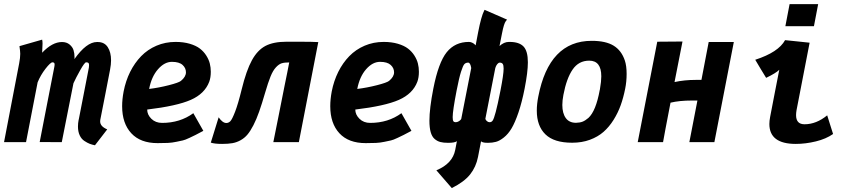

<svg xmlns="http://www.w3.org/2000/svg" viewBox="-47 -707 4207 955"><path d="M425.3 15.6Q410.6 12.7 399.2 8.3Q387.7 3.9 372.8 -5.9Q357.9 -15.6 349.4 -33.9Q340.8 -52.2 340.8 -77.6Q340.8 -94.2 344.2 -111.3L344.7 -111.8V-112.3Q353 -155.3 369.9 -241.5Q386.7 -327.6 395 -370.6Q396 -375.5 396 -383.3Q396 -391.1 392.8 -394Q389.6 -397 381.3 -397Q374 -397 352.5 -358.9Q331.1 -320.8 318.4 -293Q308.6 -244.1 289.3 -146.5Q270 -48.8 260.3 0Q242.2 0 205.6 -0.2Q168.9 -0.5 150.4 -0.5Q162.6 -62.5 186.5 -186.3Q210.4 -310.1 222.7 -371.6Q224.6 -379.9 224.6 -387.2Q224.6 -397 213.9 -397Q204.1 -397 179.4 -365.2Q154.8 -333.5 140.1 -297.4Q130.4 -247.6 111.3 -148.7Q92.3 -49.8 82.5 0H-26.9Q-14.2 -65.4 10.7 -196Q35.6 -326.7 48.3 -391.6Q53.7 -419.9 53.7 -439Q53.7 -451.2 49.8 -477.5L162.6 -509.8Q164.6 -502.4 164.6 -490.2Q164.6 -482.4 163.6 -466.6Q162.6 -450.7 162.6 -444.8Q212.9 -498 261.2 -498Q284.2 -498 299.1 -485.6Q314 -473.1 318.8 -457.3Q323.7 -441.4 323.7 -422.4Q323.7 -420.9 323.5 -417.7Q323.2 -414.6 323.2 -413.1Q383.3 -498 435.1 -498H439Q472.2 -498 488.8 -472.7Q505.4 -447.3 505.4 -406.7Q505.4 -386.7 500.5 -360.8Q492.7 -319.3 476.3 -235.6Q460 -151.9 451.7 -110.4Q451.2 -107.9 451.2 -103Q451.2 -78.1 486.3 -63.5Q476.1 -50.3 455.8 -23.9Q435.5 2.4 425.3 15.6Z M694.8 -264.6Q743.2 -270.5 792.7 -283.2Q842.3 -295.9 853 -304.7Q877.9 -325.2 877.9 -347.2Q877.9 -368.7 861.1 -384Q844.2 -399.4 808.1 -399.4Q771 -399.4 738.8 -362.5Q706.5 -325.7 694.8 -264.6ZM826.2 -498.5Q865.7 -498.5 897 -489.3Q928.2 -480 947.3 -465.3Q966.3 -450.7 979 -430.7Q991.7 -410.6 996.6 -390.9Q1001.5 -371.1 1001.5 -350.1Q1001.5 -321.3 993.7 -300.3Q971.2 -240.7 901.9 -210.2Q832.5 -179.7 685.1 -162.1Q685.1 -136.7 705.8 -116.2Q726.6 -95.7 759.3 -95.7Q848.6 -95.7 914.6 -144L964.4 -56.2Q934.1 -40 925.8 -35.9Q917.5 -31.7 895.3 -21.2Q873 -10.7 862.3 -8.5Q851.6 -6.3 830.3 -1.7Q809.1 2.9 787.6 3.9Q766.1 4.9 736.8 4.9Q651.4 4.9 606 -44.2Q560.5 -93.3 560.5 -178.7Q560.5 -212.9 567.9 -252Q578.1 -304.7 600.3 -349.4Q622.6 -394 655 -427.5Q687.5 -460.9 731.4 -479.7Q775.4 -498.5 826.2 -498.5Z M1001.5 2.4 1040.5 -123.5Q1060.1 -95.2 1078.6 -95.2Q1089.8 -95.2 1098.6 -104Q1107.4 -112.8 1122.3 -151.1Q1137.2 -189.5 1154.8 -261.2Q1178.2 -356.9 1206.1 -407.5Q1233.9 -458 1273.7 -478.8Q1313.5 -499.5 1378.9 -499.5H1437Q1509.3 -499.5 1536.1 -497.6Q1515.6 -392.1 1487.8 -248.8Q1460 -105.5 1439.5 0H1312.5Q1319.3 -33.2 1337.2 -123Q1355 -212.9 1368.2 -279.3L1381.8 -346.2L1391.6 -396.5Q1367.7 -396.5 1353.8 -392.1Q1339.8 -387.7 1325.2 -371.8Q1310.5 -356 1298.6 -326.4Q1286.6 -296.9 1271.5 -245.1Q1255.4 -189.5 1241.9 -151.4Q1228.5 -113.3 1213.4 -84Q1198.2 -54.7 1183.8 -37.6Q1169.4 -20.5 1149.7 -9.5Q1129.9 1.5 1108.9 5.1Q1087.9 8.8 1058.1 8.8Q1020 8.8 1001.5 2.4Z M1730 -264.6Q1778.3 -270.5 1827.9 -283.2Q1877.4 -295.9 1888.2 -304.7Q1913.1 -325.2 1913.1 -347.2Q1913.1 -368.7 1896.2 -384Q1879.4 -399.4 1843.3 -399.4Q1806.2 -399.4 1773.9 -362.5Q1741.7 -325.7 1730 -264.6ZM1861.3 -498.5Q1900.9 -498.5 1932.1 -489.3Q1963.4 -480 1982.4 -465.3Q2001.5 -450.7 2014.2 -430.7Q2026.9 -410.6 2031.7 -390.9Q2036.6 -371.1 2036.6 -350.1Q2036.6 -321.3 2028.8 -300.3Q2006.3 -240.7 1937 -210.2Q1867.7 -179.7 1720.2 -162.1Q1720.2 -136.7 1741 -116.2Q1761.7 -95.7 1794.4 -95.7Q1883.8 -95.7 1949.7 -144L1999.5 -56.2Q1969.2 -40 1960.9 -35.9Q1952.6 -31.7 1930.4 -21.2Q1908.2 -10.7 1897.5 -8.5Q1886.7 -6.3 1865.5 -1.7Q1844.2 2.9 1822.8 3.9Q1801.3 4.9 1772 4.9Q1686.5 4.9 1641.1 -44.2Q1595.7 -93.3 1595.7 -178.7Q1595.7 -212.9 1603 -252Q1613.3 -304.7 1635.5 -349.4Q1657.7 -394 1690.2 -427.5Q1722.7 -460.9 1766.6 -479.7Q1810.5 -498.5 1861.3 -498.5Z M2318.8 -481.4 2331.1 -545.9Q2346.7 -626.5 2361.3 -654.3L2363.3 -658.2L2475.1 -609.4Q2471.7 -605.5 2468.8 -601.6Q2459.5 -589.8 2450.2 -542L2437.5 -478Q2460 -498.5 2483.9 -498.5H2487.8Q2535.2 -498.5 2556.9 -475.8Q2578.6 -453.1 2578.6 -397Q2578.6 -348.6 2562.5 -266.6Q2548.8 -197.3 2531.7 -147.2Q2514.6 -97.2 2497.6 -68.6Q2480.5 -40 2459.2 -23.2Q2438 -6.3 2419.9 -1.5Q2401.9 3.4 2379.4 3.4Q2371.1 3.4 2364.5 2.7Q2357.9 2 2354.5 0.7Q2351.1 -0.5 2348.9 -1.7Q2346.7 -2.9 2346.2 -3.9L2345.7 -4.4L2330.6 73.7Q2320.8 123.5 2291.3 160.6Q2261.7 197.8 2200.2 228.5L2123.5 140.1Q2204.1 106.9 2217.3 38.6L2225.6 -4.9Q2215.8 3.4 2181.6 3.4Q2158.7 3.4 2143.1 -0.7Q2127.4 -4.9 2114.5 -16.1Q2101.6 -27.3 2095.2 -49.8Q2088.9 -72.3 2088.9 -106.4Q2088.9 -167 2108.4 -266.6Q2133.8 -396 2175 -447.3Q2216.3 -498.5 2285.6 -498.5Q2293.9 -498.5 2302.2 -494.4Q2310.5 -490.2 2314.5 -485.8ZM2224.1 -256.3Q2204.6 -155.3 2204.6 -124.5Q2204.6 -109.4 2208 -104.2Q2211.4 -99.1 2219.2 -99.1Q2227.1 -99.1 2234.1 -103.3Q2241.2 -107.4 2244.1 -111.3L2247.1 -115.2Q2253.9 -150.9 2272 -241.9Q2290 -333 2296.9 -368.7Q2292.5 -395.5 2281.7 -395.5Q2270 -395.5 2262.9 -388.2Q2255.9 -380.9 2246.1 -350.1Q2236.3 -319.3 2224.1 -256.3ZM2442.4 -257.3Q2458 -336.9 2458 -365.7Q2458 -382.8 2453.4 -389.2Q2448.7 -395.5 2439 -395.5Q2432.6 -395.5 2427 -388.7Q2421.4 -381.8 2418.9 -375L2416.5 -368.2L2367.2 -116.2Q2367.7 -114.3 2369.1 -111.3Q2370.6 -108.4 2376 -103.8Q2381.3 -99.1 2388.7 -99.1Q2397.9 -99.1 2403.8 -107.7Q2409.7 -116.2 2418.9 -150.6Q2428.2 -185.1 2442.4 -257.3Z M2879.9 -120.6Q2917 -154.8 2936 -258.8Q2936.5 -260.3 2937 -262.7Q2937.5 -265.1 2937.5 -266.6Q2943.8 -302.2 2943.8 -327.6Q2943.8 -405.3 2883.8 -405.3Q2831.5 -405.3 2801.3 -361.3Q2771 -317.4 2755.4 -235.4Q2750 -207 2750 -185.1Q2750 -143.6 2767.1 -119.9Q2784.2 -96.2 2817.9 -96.2Q2837.4 -96.7 2850.6 -101.8Q2863.8 -106.9 2879.9 -120.6ZM2798.3 2.9Q2708.5 2.9 2665.8 -38.8Q2623 -80.6 2623 -156.7Q2623 -189.5 2630.4 -226.6Q2684.1 -503.9 2896 -503.9Q2966.3 -503.9 3005.4 -479.7Q3044.4 -455.6 3061 -405.8Q3069.8 -379.4 3069.8 -339.4Q3069.8 -300.8 3062.5 -265.1Q3053.7 -221.2 3040.3 -183.6Q3026.9 -146 3004.9 -110.8Q2982.9 -75.7 2954.8 -51Q2926.8 -26.4 2887 -11.7Q2847.2 2.9 2799.3 2.9Z M3347.7 -500.5 3308.1 -298.8Q3356.9 -309.6 3413.6 -309.6H3441.9Q3448.2 -341.8 3478 -498H3603L3506.3 0H3381.8L3421.9 -207H3395Q3332.5 -207 3288.1 -196.3Q3269.5 -101.6 3263.2 -66.7Q3256.8 -31.7 3251 0H3125L3222.2 -499.5Z M3880.4 -686.5H4022.5L4001.5 -576.7H3859.4ZM3857.9 -507.3Q3878.4 -504.9 3919.2 -501Q3960 -497.1 3980 -494.6L3915 -159.2Q3912.6 -145.5 3912.6 -134.3Q3912.6 -88.9 3954.6 -88.9Q4013.2 -88.9 4067.4 -133.3Q4072.3 -117.7 4082 -86.9Q4091.8 -56.2 4096.7 -40.5Q4062 -16.1 4011.2 -3.7Q3960.4 8.8 3911.1 8.8Q3779.8 8.8 3779.8 -90.3Q3779.8 -105.5 3783.7 -126Q3791 -165 3806.2 -242.9Q3821.3 -320.8 3829.1 -359.9Q3812.5 -343.3 3763.7 -319.8Q3754.4 -334.5 3736.3 -364.7Q3718.3 -395 3709.5 -409.7Q3825.2 -447.3 3857.9 -507.3Z"/></svg>

Font: Fantasque Sans Mono
Style: Bold Italic
Weight: 700
Italic angle: -11°
Monospace: yes
Designer: Jany Belluz
Version: Version 1.7.1